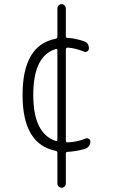

<svg xmlns="http://www.w3.org/2000/svg" viewBox="-20 -710 540 910"><path d="M244.1 -477.5Q137.7 -445.3 137.7 -259.8Q137.7 -77.1 244.1 -42Q252 -40 252 -47.9V-470.7Q252 -479.5 244.1 -477.5ZM244.1 4.9Q86.9 -26.4 86.9 -259.8Q86.9 -496.1 244.1 -526.4Q252 -528.3 252 -536.1V-669.9Q252 -677.7 257.8 -684.1Q263.7 -690.4 272 -690.4Q280.3 -690.4 286.1 -684.1Q292 -677.7 292 -669.9V-538.1Q292 -530.3 299.8 -530.3Q333 -529.3 377.9 -514.6Q401.4 -506.8 401.4 -480.5Q401.4 -471.7 394 -466.8Q386.7 -461.9 378.9 -464.8Q336.9 -482.4 300.8 -484.4Q292 -484.4 292 -474.6V-43Q292 -35.2 300.8 -35.2Q345.7 -37.1 383.8 -52.7Q391.6 -56.6 399.9 -52.7Q408.2 -48.8 408.2 -40Q408.2 -13.7 383.8 -4.9Q341.8 7.8 299.8 9.8Q292 9.8 292 17.6V160.2Q292 168 286.1 173.8Q280.3 179.7 272 179.7Q263.7 179.7 257.8 173.8Q252 168 252 160.2V14.6Q252 6.8 244.1 4.9Z"/></svg>

Font: Rounded Mgen+ 2m light
Style: Regular
Weight: 200
Designer: [Source Han Sans]
Ryoko NISHIZUKA  (kana & ideographs); Paul D. Hunt (Latin, Greek & Cyrillic); Wenlong ZHANG  (bopomofo
Version: Version 1.059.20150602